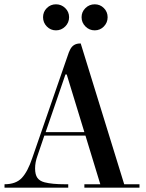

<svg xmlns="http://www.w3.org/2000/svg" viewBox="-20 -872 676 892"><path d="M154 -148Q143 -118 143 -89.5Q143 -61 153.5 -46Q164 -31 187 -25Q222 -16 280 -16H297V0H1V-16Q54 -16 81.5 -45.5Q109 -75 130 -138L293 -609Q300 -631 306 -642Q320 -670 352 -670H355L557 -16H628V0H372V-16H446L377 -242H186ZM284 -526 192 -258H372L290 -526ZM377 -749Q359 -767 359 -792Q359 -817 377 -834.5Q395 -852 420 -852Q445 -852 462.5 -834.5Q480 -817 480 -792Q480 -767 462.5 -749Q445 -731 420 -731Q395 -731 377 -749ZM197.5 -749Q180 -767 180 -792Q180 -817 197.5 -834.5Q215 -852 240 -852Q265 -852 283 -834.5Q301 -817 301 -792Q301 -767 283 -749Q265 -731 240 -731Q215 -731 197.5 -749Z"/></svg>

Font: Elsie
Style: Regular
Weight: 400
Designer: Alejandro Inler
Foundry: Alejandro Inler
Version: 1.002